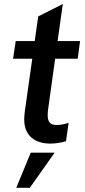

<svg xmlns="http://www.w3.org/2000/svg" viewBox="-20 -694 414 940"><path d="M226 9C249 9 276 5.5 303 -2.5L316 -92.5C294 -85.5 275 -82 257.5 -82C225 -82 213.5 -98 213.5 -130C213.5 -141.5 214.5 -153 216.5 -166L250 -406.5H360.5L372 -493H262L287.5 -674.5L167 -613.5L150 -493H57L44 -406.5H138L101.5 -149C99.5 -130.5 98.5 -119.5 98.5 -110C98.5 -25.5 155.5 9 226 9ZM59.5 225.5H126L247.5 53.5H130.5Z"/></svg>

Font: HK Grotesk SemiBold
Style: Italic
Weight: 600
Italic angle: -16°
Designer: Alfredo Marco Pradil
Foundry: Hanken Design Co.
Version: Version 3.001;FEAKit 1.0